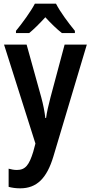

<svg xmlns="http://www.w3.org/2000/svg" viewBox="-20 -786 495 1046"><path d="M285 -766H170C149 -725 101 -659 67 -618V-606H139C164 -626 196 -658 227 -692C258 -658 289 -628 317 -606H388V-618C352 -662 308 -721 285 -766ZM2 -543 173 -4 161 41C139 112 119 140 72 140C57 140 41 137 27 133V232C46 237 66 240 90 240C180 240 235 186 271 66L453 -543H332L255 -255C244 -212 235 -175 231 -143H227C223 -179 215 -218 205 -255L125 -543Z"/></svg>

Font: Noto Sans Thai Cond SemBd
Style: Regular
Weight: 600
Width: 3
Designer: Monotype Design Team
Foundry: Monotype Imaging Inc.
Version: Version 2.002